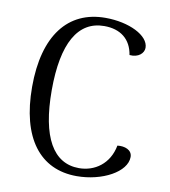

<svg xmlns="http://www.w3.org/2000/svg" viewBox="-81 -775 758 858"><g transform="rotate(10 298.0 -346.5)"><path d="M324 13C440 13 547 -45 547 -113C547 -145 513 -157 480 -153C464 -68 399 -24 328 -24C211 -24 148 -133 148 -346C148 -560 211 -669 330 -669C404 -669 452 -631 463 -561C504 -557 528 -581 528 -605C528 -661 436 -706 329 -706C159 -706 59 -579 59 -346C59 -114 157 13 324 13Z"/></g></svg>

Font: Arima Koshi
Style: Regular
Weight: 400
Designer: Joana Correia and Natanael Gama
Foundry: NDISCOVER
Version: Version 1.019;PS 001.019;hotconv 1.0.88;makeotf.lib2.5.64775